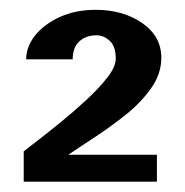

<svg xmlns="http://www.w3.org/2000/svg" viewBox="-20 -713 369 383"><path d="M27.3 -350.6V-411.1Q33.2 -416 53.7 -431.6Q74.2 -447.3 100.6 -468.8Q127 -490.2 152.3 -513.7Q177.7 -537.1 194.3 -558.6Q210.9 -580.1 210.9 -595.7Q210.9 -621.1 198.7 -631.8Q186.5 -642.6 172.9 -642.6Q151.4 -642.6 138.2 -630.4Q125 -618.2 125 -594.7H32.2Q32.2 -620.1 50.3 -642.6Q68.4 -665 99.6 -679.2Q130.9 -693.4 170.9 -693.4Q225.6 -693.4 263.7 -667Q301.8 -640.6 301.8 -597.7Q301.8 -565.4 281.2 -536.6Q260.7 -507.8 230 -483.4Q199.2 -459 168.5 -439Q137.7 -418.9 116.2 -404.3H293V-350.6Z"/></svg>

Font: Padauk Book
Style: Bold
Weight: 700
Designer: Debbi Hosken, Becca Hirsbrunner Spalinger
Foundry: SIL International
Version: Version 5.000